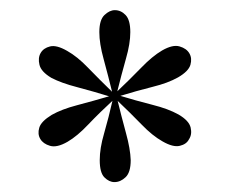

<svg xmlns="http://www.w3.org/2000/svg" viewBox="-20 -608 455 380"><path d="M354.8 -502.4Q360.5 -492.7 356.9 -479.8Q353.2 -466.9 332.3 -454.8Q312.1 -443.5 282.7 -436.3Q253.2 -429 208.1 -415.3L205.6 -421Q237.9 -451.6 259.7 -474.2Q281.5 -496.8 300.8 -508.1Q321.8 -520.2 335.5 -516.1Q349.2 -512.1 354.8 -502.4ZM354 -332.3Q349.2 -322.6 335.9 -319.4Q322.6 -316.1 301.6 -328.2Q281.5 -339.5 260.5 -361.3Q239.5 -383.1 205.6 -415.3L208.9 -421Q251.6 -408.1 282.3 -400.4Q312.9 -392.7 333.1 -381.5Q354 -369.4 357.3 -355.6Q360.5 -341.9 354 -332.3ZM206.5 -247.6Q196 -247.6 186.7 -256.9Q177.4 -266.1 177.4 -291.1Q177.4 -314.5 185.9 -343.5Q194.4 -372.6 204.8 -417.7H210.5Q221 -375 229.4 -344.4Q237.9 -313.7 238.7 -291.1Q238.7 -266.9 228.6 -257.3Q218.5 -247.6 206.5 -247.6ZM59.7 -333.1Q54 -342.7 57.7 -355.2Q61.3 -367.7 82.3 -380.6Q102.4 -391.9 131.9 -399.6Q161.3 -407.3 205.6 -420.2L208.9 -414.5Q176.6 -384.7 154.8 -361.7Q133.1 -338.7 113.7 -327.4Q92.7 -315.3 79 -319.4Q65.3 -323.4 59.7 -333.1ZM60.5 -503.2Q66.1 -512.9 79 -516.1Q91.9 -519.4 112.9 -507.3Q133.1 -496 154 -474.2Q175 -452.4 208.1 -420.2L205.6 -414.5Q163.7 -427.4 132.7 -435.5Q101.6 -443.5 81.5 -454Q61.3 -466.1 58.1 -479.8Q54.8 -493.5 60.5 -503.2ZM207.3 -587.9Q219.4 -587.9 228.6 -578.2Q237.9 -568.5 237.9 -544.4Q237.9 -521.8 229.4 -492.3Q221 -462.9 209.7 -417.7H204Q193.5 -460.5 185.1 -491.1Q176.6 -521.8 176.6 -544.4Q176.6 -568.5 186.7 -578.2Q196.8 -587.9 207.3 -587.9Z"/></svg>

Font: Playfair 144pt SemiExpanded Light
Style: Regular
Weight: 300
Width: 6
Designer: Claus Eggers Sørensen
Foundry: Claus Eggers Sørensen
Version: Version 2.203